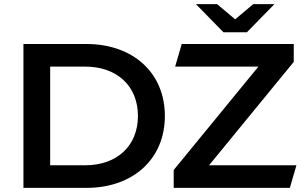

<svg xmlns="http://www.w3.org/2000/svg" viewBox="-20 -914 1492 934"><path d="M1067 -757H1181L1315 -894H1212L1124 -820L1036 -894H933ZM94 -700V0H400C627 0 782 -140 782 -350C782 -560 627 -700 400 -700ZM1422 -110H997L1409 -613V-700H864L832 -590H1237L825 -87V0H1390ZM224 -110V-590H394C550 -590 651 -495 651 -350C651 -205 550 -110 394 -110Z"/></svg>

Font: Talent
Style: Bold
Weight: 600
Designer: Mike Powis
Version: Version 1.001;hotconv 1.0.109;makeotfexe 2.5.65596